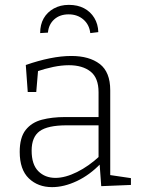

<svg xmlns="http://www.w3.org/2000/svg" viewBox="-20 -762 580 789"><path d="M433 -31 423 -44 518 -30V-2L396 3L389 -93L394 -90Q349 -43 296 -18Q243 7 194 7Q136 7 98.5 -29Q61 -65 61 -138Q61 -197 85.5 -228Q110 -259 152 -270Q194 -281 247 -281H393L385 -273V-383Q385 -442 352 -468Q319 -494 263 -494Q233 -494 199 -487Q165 -480 127 -467L137 -479L129 -384H94L86 -495Q138 -513 185 -522.5Q232 -532 273 -532Q347 -532 390 -499Q433 -466 433 -391ZM110 -143Q110 -86 137.5 -58.5Q165 -31 208 -31Q248 -31 296.5 -55Q345 -79 390 -121L385 -105V-255L393 -247H254Q176 -247 143 -223Q110 -199 110 -143ZM263 -742Q299 -742 325.5 -728Q352 -714 367.5 -688.5Q383 -663 384 -630L351 -626Q347 -661 322.5 -682Q298 -703 262 -703Q226 -703 203 -682.5Q180 -662 177 -628L145 -626Q145 -661 159.5 -686.5Q174 -712 201 -727Q228 -742 263 -742Z"/></svg>

Font: Bitter Thin Light
Style: Regular
Weight: 300
Version: Version 2.002